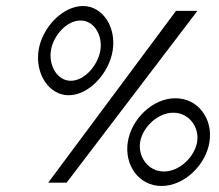

<svg xmlns="http://www.w3.org/2000/svg" viewBox="-20 -611 725 637"><path d="M208 -295C274 -295 342 -367 354 -444C366 -521 321 -591 255 -591C189 -591 120 -521 108 -444C96 -367 142 -295 208 -295ZM247 -543C293 -543 321 -493 313 -444C305 -395 261 -343 215 -343C169 -343 141 -395 149 -444C157 -493 201 -543 247 -543ZM201 -5 635 -575H564L140 -5ZM516 6C592 6 663 -64 675 -140C687 -216 638 -285 562 -285C486 -285 416 -216 404 -140C392 -64 440 6 516 6ZM555 -237C608 -237 642 -188 634 -140C626 -92 577 -42 524 -42C471 -42 437 -92 445 -140C453 -188 502 -237 555 -237Z"/></svg>

Font: Charger Pro
Style: LitExtObl
Weight: 300
Designer: Jasper
Foundry: Cannot Into Space Fonts
Version: Version 1.09